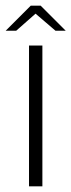

<svg xmlns="http://www.w3.org/2000/svg" viewBox="-45 -655 251 675"><path d="M57 0V-495H104V0ZM-25 -547 63 -635H98L186 -547H150L80 -607L12 -547Z"/></svg>

Font: Alumni Sans Light
Style: Regular
Weight: 300
Version: Version 1.018